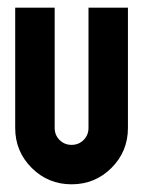

<svg xmlns="http://www.w3.org/2000/svg" viewBox="-20 -479 372 499"><path d="M19.5 -146.5V-459H122.1V-146.5Q122.1 -127.9 134.8 -115.2Q147.5 -102.5 166 -102.5Q184.6 -102.5 197.3 -115.2Q210 -127.9 210 -146.5V-459H312.5V-146.5Q312.5 -85.4 269.8 -42.7Q227.1 0 166 0Q105 0 62.3 -42.7Q19.5 -85.4 19.5 -146.5Z"/></svg>

Font: NAYAKA
Style: Regular
Weight: 400
Designer: R.S. Wihananto
Foundry: R.S. Wihananto
Version: Version 1.92